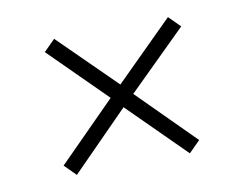

<svg xmlns="http://www.w3.org/2000/svg" viewBox="-49 -525 598 469"><g transform="rotate(-10 250.0 -290.5)"><path d="M107 -120 79 -148 221 -291 82 -429 110 -457 250 -319 393 -461 421 -433 277 -291 416 -152 388 -124 248 -263Z"/></g></svg>

Font: DM Sans 16pt ExtraLight
Style: Regular
Weight: 250
Version: Version 4.004;gftools[0.9.30]